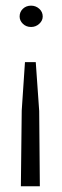

<svg xmlns="http://www.w3.org/2000/svg" viewBox="-20 -517 217 676"><path d="M67.9 -298.3H105.9L118 -126.2L120.3 138.7H53.5L56.5 -127.8ZM89.4 -497.1Q105.9 -497.1 118.1 -486.2Q130.4 -475.2 130.4 -458.9Q130.4 -444.3 118.1 -433.1Q105.9 -422 89.4 -422Q72.2 -422 60.7 -433.1Q49.1 -444.3 49.1 -458.9Q49.1 -475.2 60.7 -486.2Q72.2 -497.1 89.4 -497.1Z"/></svg>

Font: Alumni Sans Thin
Style: Regular
Weight: 100
Designer: Robert E. Leuschke
Foundry: Robert E. Leuschke
Version: Version 1.018